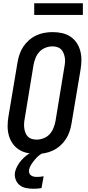

<svg xmlns="http://www.w3.org/2000/svg" viewBox="-20 -941 540 1184"><path d="M205 8Q175 8 147 2Q119 -4 96 -19Q73 -34 57.5 -56.5Q42 -79 34.5 -106Q27 -133 27 -162.5Q27 -192 32 -222L88 -556Q92 -581 100.5 -606Q109 -631 123.5 -653Q138 -675 158.5 -693Q179 -711 203.5 -722.5Q228 -734 253.5 -738.5Q279 -743 304 -743Q334 -743 362 -737Q390 -731 413 -716Q436 -701 451.5 -678.5Q467 -656 474.5 -629Q482 -602 482 -572.5Q482 -543 477 -513L421 -179Q417 -154 408.5 -129Q400 -104 385.5 -82Q371 -60 350.5 -42Q330 -24 305.5 -12.5Q281 -1 255.5 3.5Q230 8 205 8ZM206 -80Q227 -80 249 -88.5Q271 -97 286 -113.5Q301 -130 309.5 -151Q318 -172 322 -193L377 -528Q380 -543 381 -558Q382 -573 379.5 -587Q377 -601 371.5 -614.5Q366 -628 356 -637.5Q346 -647 332 -651Q318 -655 303 -655Q282 -655 260 -646.5Q238 -638 223 -621.5Q208 -605 199.5 -584Q191 -563 187 -542L132 -207Q129 -192 128.5 -177Q128 -162 130 -148Q132 -134 137.5 -120.5Q143 -107 153 -97.5Q163 -88 177 -84Q191 -80 206 -80ZM186 223Q163 223 140.5 218.5Q118 214 101.5 201Q85 188 77 167Q69 146 72 123Q76 103 86.5 83.5Q97 64 111.5 47.5Q126 31 143.5 17.5Q161 4 181 -6L185 -8H250L249 0Q232 8 218.5 19.5Q205 31 193.5 45Q182 59 172 74.5Q162 90 159 107Q158 116 160.5 125.5Q163 135 171 140.5Q179 146 188 148Q197 150 207 150Q218 150 228 149Q238 148 249 146L236 219Q224 221 211 222Q198 223 186 223ZM491 -849H191V-921H491Z"/></svg>

Font: Iosevka Curly Semibold
Style: Italic
Weight: 600
Italic angle: -9°
Monospace: yes
Designer: Belleve Invis
Foundry: Belleve Invis
Version: Version 22.1.2; ttfautohint (v1.8.4)